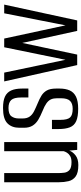

<svg xmlns="http://www.w3.org/2000/svg" viewBox="355 -898 551 1302"><g transform="rotate(-90 631.0 -247.5)"><path d="M162.1 7.7Q109.5 7.7 84.8 -10.5Q60.1 -28.7 52.9 -58.8Q45.7 -88.8 45.7 -123.3V-495H107.7V-131.4Q107.7 -108.9 110.4 -87.6Q113.1 -66.3 128.8 -52.4Q144.6 -38.6 181.6 -38.6Q208.1 -38.6 223.2 -47.7Q238.3 -56.7 246 -69.3Q253.6 -81.9 256.3 -92.2V-495H318.3V0H265.1L260.2 -53.6Q251.9 -29.7 227.6 -11Q203.3 7.7 162.1 7.7Z M543.9 6.6Q490.3 6.6 460.1 -6.7Q430 -19.9 418.2 -49.7Q406.4 -79.5 406.4 -127.9V-171.2H468.7V-113.6Q468.7 -66.5 484.8 -48.5Q501 -30.6 543.3 -30.6Q580.4 -30.6 597.8 -48.9Q615.2 -67.2 615.2 -109.5V-137.7Q615.2 -160.6 607.9 -177.4Q600.6 -194.3 581.2 -208.3Q561.9 -222.2 527.2 -235.8Q494.5 -249.1 469.3 -264.2Q444.1 -279.3 429.6 -302.3Q415.1 -325.3 415.1 -361.3V-391.5Q415.1 -444 445.5 -473.5Q475.8 -503 549.1 -503Q597.1 -503 625.8 -490.1Q654.5 -477.1 667.8 -448.2Q681 -419.4 681 -372.9V-331H620.5V-379.2Q620.5 -429.1 603.2 -447.5Q586 -465.9 549.4 -465.9Q507.3 -465.9 492.8 -445.9Q478.2 -425.9 478.2 -396.4V-369.2Q478.2 -340.8 490.6 -322.9Q503 -305 526.1 -293.1Q549.2 -281.2 581.5 -267.8Q610.5 -256.2 632.8 -242.5Q655.2 -228.8 668.1 -205.9Q681 -182.9 681 -142.5V-120.1Q681 -79.6 668.5 -51.2Q655.9 -22.9 626 -8.1Q596.1 6.6 543.9 6.6Z M840.2 0 729.4 -495H789.1L876 -79.3L961 -495H1020.1L1109.6 -79.3L1191.3 -495H1250.3L1143 0H1072L990.4 -372.5L911.3 0Z"/></g></svg>

Font: Alumni Sans Thin
Style: Regular
Weight: 100
Designer: Robert E. Leuschke
Foundry: Robert E. Leuschke
Version: Version 1.018